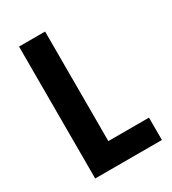

<svg xmlns="http://www.w3.org/2000/svg" viewBox="-175 -807 805 900"><g transform="rotate(-30 227.0 -357.0)"><path d="M72 0H433V-121H213V-714H72Z"/></g></svg>

Font: Noto Sans Armenian Condensed
Style: Bold
Weight: 700
Width: 3
Designer: Monotype Design Team
Foundry: Monotype Imaging Inc.
Version: Version 2.008